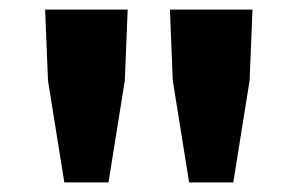

<svg xmlns="http://www.w3.org/2000/svg" viewBox="-20 -704 620 400"><path d="M114 -324 80 -536 74 -684H246L240 -536L206 -324ZM374 -324 340 -536 334 -684H506L500 -536L466 -324Z"/></svg>

Font: Assistant ExtraBold
Style: Regular
Weight: 800
Designer: Hebrew By Ben Nathan, Latin by Paul Hunt
Version: Version 3.000